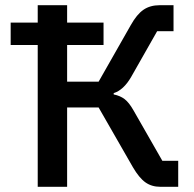

<svg xmlns="http://www.w3.org/2000/svg" viewBox="-20 -718 746 738"><path d="M125 0V-545H21V-631H125V-698H238V-631H378V-545H238V-404H359L483 -622Q506 -663 531.5 -680.5Q557 -698 594 -698H647V-598H584L484 -422Q455 -372 417 -360V-355Q442 -350 459 -337Q476 -324 493 -294L604 -100H665V0H596Q563 0 539 -17Q515 -34 491 -75L359 -305H238V0Z"/></svg>

Font: IBM Plex Sans Medm
Style: Regular
Weight: 500
Designer: Mike Abbink, Paul van der Laan, Pieter van Rosmalen
Foundry: Bold Monday
Version: Version 3.005